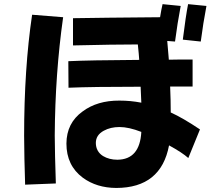

<svg xmlns="http://www.w3.org/2000/svg" viewBox="-20 -866 1040 940"><path d="M990.7 -836.9Q974.6 -752.9 962.9 -662.6L875 -671.9Q889.6 -789.1 900.9 -845.7ZM671.9 -220.2Q610.4 -244.1 565.4 -244.1Q521 -244.1 488.3 -226.1Q449.2 -205.1 449.2 -166Q449.7 -124 484.4 -102.1Q514.6 -84 554.7 -84Q664.6 -85 671.9 -220.2ZM959 -232.4 901.9 -92.3Q872.1 -119.1 807.6 -154.3Q768.6 53.7 549.3 54.2Q453.1 53.7 385.3 3.9Q305.2 -55.7 305.2 -163.1Q305.7 -263.7 384.3 -320.3Q456.1 -374 564.5 -373.5Q620.1 -373.5 671.9 -363.3Q671.9 -377 668.5 -441.4Q431.2 -441.4 315.4 -436.5L314.5 -566.4Q416.5 -571.3 661.6 -572.8Q660.2 -597.7 654.8 -648.4Q539.1 -648.4 337.4 -643.6V-776.9Q473.6 -779.3 763.7 -781.7Q769.5 -818.4 775.9 -845.7L864.7 -836.9Q848.6 -752.9 836.9 -662.6L798.8 -665.5Q801.8 -635.3 806.6 -573.7Q826.2 -574.2 868.7 -574.7Q904.3 -574.7 922.9 -574.7V-442.4H813Q815.9 -377 815.9 -315.4Q876 -288.1 959 -232.4ZM289.1 -781.7Q250 -505.9 248 -203.1Q248.5 -111.8 253.4 32.2L103 38.1Q98.6 -93.3 98.1 -201.2Q98.1 -529.8 137.2 -793.9Z"/></svg>

Font: Droid Sans
Style: Regular
Weight: 400
Foundry: Ascender Corporation
Version: Version 1.00 build 114